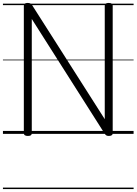

<svg xmlns="http://www.w3.org/2000/svg" viewBox="-20 -910 928 1305"><path d="M169 14Q142 14 142 -5V-871Q142 -881 148.5 -885.5Q155 -890 168 -890Q180 -890 186.5 -886.5Q193 -883 199 -874L692 -100V-871Q692 -881 698.5 -885.5Q705 -890 719 -890Q746 -890 746 -871V-5Q746 5 739 9.5Q732 14 720 14Q709 14 703 10.5Q697 7 691 -2L196 -781V-5Q196 5 190 9.5Q184 14 169 14ZM0 365H888V375H0ZM0 -20H888V0H0ZM0 -505H888V-500H0ZM0 -885H888V-875H0Z"/></svg>

Font: Playwrite IT Moderna Guides
Style: Regular
Weight: 400
Designer: Veronika Burian, José Scaglione
Foundry: TypeTogether
Version: Version 1.003